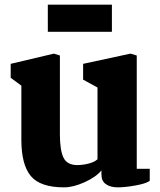

<svg xmlns="http://www.w3.org/2000/svg" viewBox="-20 -793 690 827"><path d="M26 0ZM26 -458V-518L212 -562L238 -554V-214Q238 -146 253.5 -114Q269 -82 313 -82Q337 -82 362 -88.5Q387 -95 400 -107V-416L338 -450V-518L542 -562L569 -554V-66H625V-14Q608 -2 563 6Q518 14 487 14Q456 14 436.5 0.5Q417 -13 417 -40V-59Q393 -30 344 -8Q295 14 256 14Q153 14 112.5 -35Q72 -84 72 -191V-424ZM462 -773V-656H186V-773Z"/></svg>

Font: Martel Heavy
Style: Regular
Weight: 900
Designer: Dan Reynolds
Foundry: Dan Reynolds
Version: Version 1.001; ttfautohint (v1.1) -l 5 -r 5 -G 72 -x 0 -D la